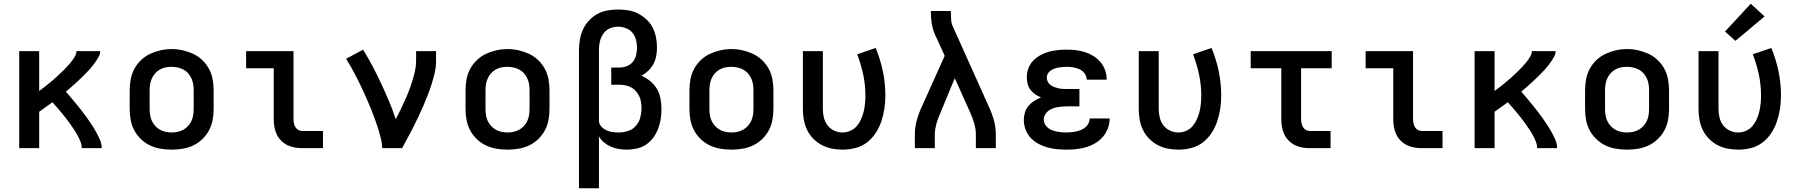

<svg xmlns="http://www.w3.org/2000/svg" viewBox="-20 -794 9640 1029"><path d="M83 0V-520H190V-306Q200 -314 210 -321.5Q220 -329 229.5 -336.5Q239 -344 248.5 -352Q258 -360 267.5 -368Q277 -376 286 -384.5Q295 -393 304 -401.5Q313 -410 322 -419Q331 -428 339.5 -437Q348 -446 356 -455.5Q364 -465 371 -475Q378 -485 384 -496.5Q390 -508 390 -520H517Q517 -505 510 -492Q503 -479 495 -467Q487 -455 478 -443.5Q469 -432 459.5 -421.5Q450 -411 439.5 -400.5Q429 -390 419 -380Q409 -370 398 -360Q387 -350 376.5 -340.5Q366 -331 355 -321.5Q344 -312 333 -303Q348 -286 362.5 -268.5Q377 -251 391.5 -233.5Q406 -216 420 -198Q434 -180 447 -161.5Q460 -143 472.5 -124Q485 -105 496 -85Q507 -65 516 -44Q525 -23 525 0H418Q418 -19 411 -36Q404 -53 395 -69.5Q386 -86 375.5 -101.5Q365 -117 354.5 -132Q344 -147 332.5 -161.5Q321 -176 309 -190.5Q297 -205 285 -219Q273 -233 261 -246Q243 -233 225.5 -220.5Q208 -208 190 -195V0Z M900 8Q870 8 840.5 3Q811 -2 784.5 -14.5Q758 -27 736 -48Q714 -69 700 -95Q686 -121 680.5 -150.5Q675 -180 675 -210V-310Q675 -340 680.5 -369.5Q686 -399 700 -425Q714 -451 736 -472Q758 -493 785 -505.5Q812 -518 841 -524.5Q870 -531 900 -531Q930 -531 959 -524.5Q988 -518 1015 -505.5Q1042 -493 1064 -472Q1086 -451 1100 -425Q1114 -399 1119.5 -369.5Q1125 -340 1125 -310V-210Q1125 -180 1119.5 -150.5Q1114 -121 1100 -95Q1086 -69 1064 -48Q1042 -27 1015.5 -14.5Q989 -2 959.5 3Q930 8 900 8ZM900 -84Q916 -84 932.5 -87.5Q949 -91 963 -99Q977 -107 988 -119Q999 -131 1006 -146Q1013 -161 1015.5 -177.5Q1018 -194 1018 -210V-310Q1018 -326 1015.5 -342.5Q1013 -359 1006 -374Q999 -389 988 -401.5Q977 -414 962.5 -421.5Q948 -429 931.5 -432.5Q915 -436 898 -436Q882 -436 866 -432.5Q850 -429 836 -421Q822 -413 811 -400.5Q800 -388 793.5 -373Q787 -358 784.5 -342Q782 -326 782 -310V-210Q782 -194 784.5 -177.5Q787 -161 794 -146Q801 -131 812 -119Q823 -107 837 -99Q851 -91 867.5 -87.5Q884 -84 900 -84Z M1601 0Q1580 0 1559.5 -3.5Q1539 -7 1520.5 -16Q1502 -25 1487 -40Q1472 -55 1463 -74Q1454 -93 1450.5 -113.5Q1447 -134 1447 -155V-428H1299V-520H1553V-155Q1553 -144 1555.5 -132.5Q1558 -121 1564 -111.5Q1570 -102 1580 -97Q1590 -92 1601 -92H1711V0Z M2028 0Q2028 -26 2021.5 -51.5Q2015 -77 2007.5 -101.5Q2000 -126 1991 -150.5Q1982 -175 1972.5 -199.5Q1963 -224 1952.5 -248Q1942 -272 1931.5 -295.5Q1921 -319 1909.5 -342.5Q1898 -366 1886 -389Q1874 -412 1861.5 -434.5Q1849 -457 1835 -479L1926 -528Q1953 -484 1977 -438.5Q2001 -393 2023 -346Q2045 -299 2065 -251.5Q2085 -204 2101 -155Q2114 -179 2126 -204.5Q2138 -230 2149.5 -255Q2161 -280 2171 -306Q2181 -332 2189.5 -359Q2198 -386 2204 -413Q2210 -440 2210 -468V-520H2317V-468Q2317 -436 2310 -405Q2303 -374 2293.5 -344Q2284 -314 2272.5 -284.5Q2261 -255 2248.5 -226Q2236 -197 2222.5 -168.5Q2209 -140 2194.5 -111.5Q2180 -83 2165 -55.5Q2150 -28 2135 0Z M2700 8Q2670 8 2640.5 3Q2611 -2 2584.5 -14.5Q2558 -27 2536 -48Q2514 -69 2500 -95Q2486 -121 2480.5 -150.5Q2475 -180 2475 -210V-310Q2475 -340 2480.5 -369.5Q2486 -399 2500 -425Q2514 -451 2536 -472Q2558 -493 2585 -505.5Q2612 -518 2641 -524.5Q2670 -531 2700 -531Q2730 -531 2759 -524.5Q2788 -518 2815 -505.5Q2842 -493 2864 -472Q2886 -451 2900 -425Q2914 -399 2919.5 -369.5Q2925 -340 2925 -310V-210Q2925 -180 2919.5 -150.5Q2914 -121 2900 -95Q2886 -69 2864 -48Q2842 -27 2815.5 -14.5Q2789 -2 2759.5 3Q2730 8 2700 8ZM2700 -84Q2716 -84 2732.5 -87.5Q2749 -91 2763 -99Q2777 -107 2788 -119Q2799 -131 2806 -146Q2813 -161 2815.5 -177.5Q2818 -194 2818 -210V-310Q2818 -326 2815.5 -342.5Q2813 -359 2806 -374Q2799 -389 2788 -401.5Q2777 -414 2762.5 -421.5Q2748 -429 2731.5 -432.5Q2715 -436 2698 -436Q2682 -436 2666 -432.5Q2650 -429 2636 -421Q2622 -413 2611 -400.5Q2600 -388 2593.5 -373Q2587 -358 2584.5 -342Q2582 -326 2582 -310V-210Q2582 -194 2584.5 -177.5Q2587 -161 2594 -146Q2601 -131 2612 -119Q2623 -107 2637 -99Q2651 -91 2667.5 -87.5Q2684 -84 2700 -84Z M3083 215V-525Q3083 -554 3088 -582.5Q3093 -611 3105 -637Q3117 -663 3136.5 -684Q3156 -705 3181.5 -719Q3207 -733 3235.5 -738Q3264 -743 3293 -743Q3320 -743 3347.5 -738.5Q3375 -734 3399.5 -721.5Q3424 -709 3444.5 -690Q3465 -671 3477.5 -646.5Q3490 -622 3495.5 -594.5Q3501 -567 3501 -540Q3501 -517 3497 -494.5Q3493 -472 3482 -451.5Q3471 -431 3454.5 -415Q3438 -399 3418 -388Q3443 -377 3465 -359Q3487 -341 3501 -317Q3515 -293 3520 -265Q3525 -237 3525 -210Q3525 -183 3521 -156Q3517 -129 3507 -103.5Q3497 -78 3481 -56Q3465 -34 3442.5 -19Q3420 -4 3393 2Q3366 8 3339 8Q3318 8 3296.5 4.5Q3275 1 3255 -7.5Q3235 -16 3218 -30Q3201 -44 3190 -63V215ZM3296 -84Q3321 -84 3346 -92Q3371 -100 3388 -119.5Q3405 -139 3411.5 -164Q3418 -189 3418 -214Q3418 -231 3415.5 -247Q3413 -263 3406 -278Q3399 -293 3388 -305.5Q3377 -318 3363 -325.5Q3349 -333 3332.5 -336.5Q3316 -340 3300 -340H3256V-432H3300Q3320 -432 3339.5 -439.5Q3359 -447 3371.5 -462.5Q3384 -478 3389 -498Q3394 -518 3394 -538Q3394 -559 3388.5 -580.5Q3383 -602 3369.5 -618.5Q3356 -635 3335 -643Q3314 -651 3293 -651Q3278 -651 3262.5 -647Q3247 -643 3234.5 -634.5Q3222 -626 3213 -613Q3204 -600 3199 -585.5Q3194 -571 3192 -555.5Q3190 -540 3190 -525V-150V-146Q3191 -129 3202.5 -116Q3214 -103 3229.5 -96Q3245 -89 3262 -86.5Q3279 -84 3296 -84Z M3900 8Q3870 8 3840.5 3Q3811 -2 3784.5 -14.5Q3758 -27 3736 -48Q3714 -69 3700 -95Q3686 -121 3680.5 -150.5Q3675 -180 3675 -210V-310Q3675 -340 3680.5 -369.5Q3686 -399 3700 -425Q3714 -451 3736 -472Q3758 -493 3785 -505.5Q3812 -518 3841 -524.5Q3870 -531 3900 -531Q3930 -531 3959 -524.5Q3988 -518 4015 -505.5Q4042 -493 4064 -472Q4086 -451 4100 -425Q4114 -399 4119.5 -369.5Q4125 -340 4125 -310V-210Q4125 -180 4119.5 -150.5Q4114 -121 4100 -95Q4086 -69 4064 -48Q4042 -27 4015.5 -14.5Q3989 -2 3959.5 3Q3930 8 3900 8ZM3900 -84Q3916 -84 3932.5 -87.5Q3949 -91 3963 -99Q3977 -107 3988 -119Q3999 -131 4006 -146Q4013 -161 4015.5 -177.5Q4018 -194 4018 -210V-310Q4018 -326 4015.5 -342.5Q4013 -359 4006 -374Q3999 -389 3988 -401.5Q3977 -414 3962.5 -421.5Q3948 -429 3931.5 -432.5Q3915 -436 3898 -436Q3882 -436 3866 -432.5Q3850 -429 3836 -421Q3822 -413 3811 -400.5Q3800 -388 3793.5 -373Q3787 -358 3784.5 -342Q3782 -326 3782 -310V-210Q3782 -194 3784.5 -177.5Q3787 -161 3794 -146Q3801 -131 3812 -119Q3823 -107 3837 -99Q3851 -91 3867.5 -87.5Q3884 -84 3900 -84Z M4496 8Q4467 8 4438.5 2.5Q4410 -3 4384.5 -16.5Q4359 -30 4338.5 -51Q4318 -72 4305.5 -98Q4293 -124 4288 -152.5Q4283 -181 4283 -210V-520H4390V-210Q4390 -187 4395.5 -164Q4401 -141 4415 -122.5Q4429 -104 4450.5 -94Q4472 -84 4496 -84Q4517 -84 4537.5 -93Q4558 -102 4572 -118.5Q4586 -135 4595 -155.5Q4604 -176 4609 -197Q4614 -218 4616 -239.5Q4618 -261 4618 -283Q4618 -340 4606 -395.5Q4594 -451 4574 -503L4673 -537Q4698 -477 4711.5 -412.5Q4725 -348 4725 -283Q4725 -248 4720 -213.5Q4715 -179 4704 -145.5Q4693 -112 4674 -82.5Q4655 -53 4627.5 -31.5Q4600 -10 4565.5 -1Q4531 8 4496 8Z M4883 0V-74Q4883 -113 4894 -151.5Q4905 -190 4922 -226L5043 -495L4990 -611Q4978 -639 4973.5 -668.5Q4969 -698 4969 -728V-735H5076V-728Q5076 -708 5077.5 -687.5Q5079 -667 5088 -649L5278 -226Q5295 -190 5306 -151.5Q5317 -113 5317 -74V0H5210V-74Q5210 -103 5201.5 -132Q5193 -161 5181 -188L5097 -375L5020 -189Q5014 -175 5008.5 -161Q5003 -147 4999 -132.5Q4995 -118 4992.5 -103.5Q4990 -89 4990 -74V0Z M5697 8Q5671 8 5645 5.5Q5619 3 5593.5 -4Q5568 -11 5545 -23.5Q5522 -36 5504 -55Q5486 -74 5476.5 -99.5Q5467 -125 5467 -151Q5467 -171 5473 -191Q5479 -211 5492 -226.5Q5505 -242 5522.5 -253Q5540 -264 5559 -272Q5542 -279 5527.5 -289Q5513 -299 5502.5 -313Q5492 -327 5487.5 -344.5Q5483 -362 5483 -380Q5483 -404 5491.5 -427.5Q5500 -451 5517 -468.5Q5534 -486 5555.5 -498Q5577 -510 5600.5 -516.5Q5624 -523 5648.5 -525.5Q5673 -528 5697 -528Q5722 -528 5747 -525Q5772 -522 5795.5 -514.5Q5819 -507 5840.5 -493.5Q5862 -480 5878 -461Q5894 -442 5902.5 -418Q5911 -394 5911 -369Q5911 -369 5911 -368Q5911 -367 5911 -367H5804Q5804 -367 5804 -367Q5804 -367 5804 -367Q5804 -385 5793 -400Q5782 -415 5766 -422.5Q5750 -430 5732.5 -433Q5715 -436 5697 -436Q5686 -436 5674.5 -435Q5663 -434 5652 -432Q5641 -430 5630.5 -426Q5620 -422 5610.5 -415.5Q5601 -409 5595.5 -399Q5590 -389 5590 -378Q5590 -378 5590 -378Q5590 -378 5590 -378Q5590 -366 5595.5 -355.5Q5601 -345 5610.5 -338Q5620 -331 5631 -327Q5642 -323 5653.5 -320.5Q5665 -318 5676.5 -317.5Q5688 -317 5700 -317H5765V-224H5700Q5687 -224 5673.5 -223Q5660 -222 5646.5 -219.5Q5633 -217 5620.5 -212Q5608 -207 5597.5 -199Q5587 -191 5580.5 -178.5Q5574 -166 5574 -153Q5574 -140 5580.5 -128Q5587 -116 5597.5 -108Q5608 -100 5620.5 -95.5Q5633 -91 5645.5 -88.5Q5658 -86 5671 -85Q5684 -84 5697 -84Q5711 -84 5724 -85.5Q5737 -87 5750 -90Q5763 -93 5775.5 -98.5Q5788 -104 5798 -112.5Q5808 -121 5814 -133.5Q5820 -146 5820 -159H5927Q5927 -159 5927 -158.5Q5927 -158 5927 -158Q5927 -132 5917.5 -106.5Q5908 -81 5891 -61Q5874 -41 5850.5 -27Q5827 -13 5802 -5.5Q5777 2 5750.5 5Q5724 8 5697 8Z M6296 8Q6267 8 6238.5 2.5Q6210 -3 6184.5 -16.5Q6159 -30 6138.5 -51Q6118 -72 6105.5 -98Q6093 -124 6088 -152.5Q6083 -181 6083 -210V-520H6190V-210Q6190 -187 6195.5 -164Q6201 -141 6215 -122.5Q6229 -104 6250.5 -94Q6272 -84 6296 -84Q6317 -84 6337.5 -93Q6358 -102 6372 -118.5Q6386 -135 6395 -155.5Q6404 -176 6409 -197Q6414 -218 6416 -239.5Q6418 -261 6418 -283Q6418 -340 6406 -395.5Q6394 -451 6374 -503L6473 -537Q6498 -477 6511.5 -412.5Q6525 -348 6525 -283Q6525 -248 6520 -213.5Q6515 -179 6504 -145.5Q6493 -112 6474 -82.5Q6455 -53 6427.5 -31.5Q6400 -10 6365.5 -1Q6331 8 6296 8Z M7001 0Q6980 0 6959.5 -3.5Q6939 -7 6920.5 -16Q6902 -25 6887 -40Q6872 -55 6863 -74Q6854 -93 6850.5 -113.5Q6847 -134 6847 -155V-428H6683V-520H7117V-428H6953V-155Q6953 -144 6955.5 -132.5Q6958 -121 6964 -111.5Q6970 -102 6980 -97Q6990 -92 7001 -92H7111V0Z M7601 0Q7580 0 7559.5 -3.5Q7539 -7 7520.5 -16Q7502 -25 7487 -40Q7472 -55 7463 -74Q7454 -93 7450.5 -113.5Q7447 -134 7447 -155V-428H7299V-520H7553V-155Q7553 -144 7555.5 -132.5Q7558 -121 7564 -111.5Q7570 -102 7580 -97Q7590 -92 7601 -92H7711V0Z M7883 0V-520H7990V-306Q8000 -314 8010 -321.5Q8020 -329 8029.5 -336.5Q8039 -344 8048.5 -352Q8058 -360 8067.5 -368Q8077 -376 8086 -384.5Q8095 -393 8104 -401.5Q8113 -410 8122 -419Q8131 -428 8139.5 -437Q8148 -446 8156 -455.5Q8164 -465 8171 -475Q8178 -485 8184 -496.5Q8190 -508 8190 -520H8317Q8317 -505 8310 -492Q8303 -479 8295 -467Q8287 -455 8278 -443.5Q8269 -432 8259.5 -421.5Q8250 -411 8239.5 -400.5Q8229 -390 8219 -380Q8209 -370 8198 -360Q8187 -350 8176.5 -340.5Q8166 -331 8155 -321.5Q8144 -312 8133 -303Q8148 -286 8162.5 -268.5Q8177 -251 8191.5 -233.5Q8206 -216 8220 -198Q8234 -180 8247 -161.5Q8260 -143 8272.5 -124Q8285 -105 8296 -85Q8307 -65 8316 -44Q8325 -23 8325 0H8218Q8218 -19 8211 -36Q8204 -53 8195 -69.5Q8186 -86 8175.5 -101.5Q8165 -117 8154.5 -132Q8144 -147 8132.5 -161.5Q8121 -176 8109 -190.5Q8097 -205 8085 -219Q8073 -233 8061 -246Q8043 -233 8025.5 -220.5Q8008 -208 7990 -195V0Z M8700 8Q8670 8 8640.5 3Q8611 -2 8584.5 -14.5Q8558 -27 8536 -48Q8514 -69 8500 -95Q8486 -121 8480.5 -150.5Q8475 -180 8475 -210V-310Q8475 -340 8480.5 -369.5Q8486 -399 8500 -425Q8514 -451 8536 -472Q8558 -493 8585 -505.5Q8612 -518 8641 -524.5Q8670 -531 8700 -531Q8730 -531 8759 -524.5Q8788 -518 8815 -505.5Q8842 -493 8864 -472Q8886 -451 8900 -425Q8914 -399 8919.5 -369.5Q8925 -340 8925 -310V-210Q8925 -180 8919.5 -150.5Q8914 -121 8900 -95Q8886 -69 8864 -48Q8842 -27 8815.5 -14.5Q8789 -2 8759.5 3Q8730 8 8700 8ZM8700 -84Q8716 -84 8732.5 -87.5Q8749 -91 8763 -99Q8777 -107 8788 -119Q8799 -131 8806 -146Q8813 -161 8815.5 -177.5Q8818 -194 8818 -210V-310Q8818 -326 8815.5 -342.5Q8813 -359 8806 -374Q8799 -389 8788 -401.5Q8777 -414 8762.5 -421.5Q8748 -429 8731.5 -432.5Q8715 -436 8698 -436Q8682 -436 8666 -432.5Q8650 -429 8636 -421Q8622 -413 8611 -400.5Q8600 -388 8593.5 -373Q8587 -358 8584.5 -342Q8582 -326 8582 -310V-210Q8582 -194 8584.5 -177.5Q8587 -161 8594 -146Q8601 -131 8612 -119Q8623 -107 8637 -99Q8651 -91 8667.5 -87.5Q8684 -84 8700 -84Z M9296 8Q9267 8 9238.5 2.5Q9210 -3 9184.5 -16.5Q9159 -30 9138.5 -51Q9118 -72 9105.5 -98Q9093 -124 9088 -152.5Q9083 -181 9083 -210V-520H9190V-210Q9190 -187 9195.5 -164Q9201 -141 9215 -122.5Q9229 -104 9250.5 -94Q9272 -84 9296 -84Q9317 -84 9337.5 -93Q9358 -102 9372 -118.5Q9386 -135 9395 -155.5Q9404 -176 9409 -197Q9414 -218 9416 -239.5Q9418 -261 9418 -283Q9418 -340 9406 -395.5Q9394 -451 9374 -503L9473 -537Q9498 -477 9511.5 -412.5Q9525 -348 9525 -283Q9525 -248 9520 -213.5Q9515 -179 9504 -145.5Q9493 -112 9474 -82.5Q9455 -53 9427.5 -31.5Q9400 -10 9365.5 -1Q9331 8 9296 8ZM9281 -575 9225 -625 9363 -774 9437 -706Z"/></svg>

Font: Zed Mono Semibold Extended
Style: Regular
Weight: 600
Width: 7
Monospace: yes
Designer: Belleve Invis
Foundry: Belleve Invis
Version: Version 1.0.0; ttfautohint (v1.8.4)